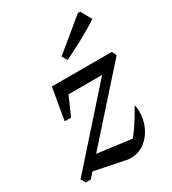

<svg xmlns="http://www.w3.org/2000/svg" viewBox="-181 -836 844 940"><g transform="rotate(-30 240.5 -365.5)"><path d="M28 0 13 -26 426 -490H458L470 -464L56 0ZM244 2 61 -35 120 -99 357 -68 314 -48Q343 -79 370 -119Q397 -159 424 -208Q426 -200 427.5 -191Q429 -182 429 -174Q429 -123 409.5 -82.5Q390 -42 356.5 -17.5Q323 7 279 7Q260 7 244 2ZM88 -311 119 -490H203L124 -311ZM147 -416 119 -490H458L382 -416ZM251 -564 233 -593 409 -738H422L456 -677Q406 -645 355.5 -617.5Q305 -590 251 -564Z"/></g></svg>

Font: Piazzolla Thin Medium
Style: Italic
Weight: 500
Italic angle: -11.3°
Version: Version 2.005